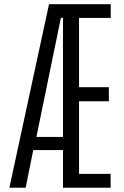

<svg xmlns="http://www.w3.org/2000/svg" viewBox="-20 -879 580 899"><path d="M23.9 0 209.5 -859.4H498.5V-794.9H350.1V-470.7H489.7V-404.8H350.1V-64.9H498V0H274.9V-176.3H135.7L100.1 0ZM150.4 -237.8H274.9V-795.9L265.1 -795.4Z"/></svg>

Font: Antonio ExtraLight
Style: Regular
Weight: 250
Designer: Vernon Adams
Foundry: Vernon Adams
Version: Version 1.002